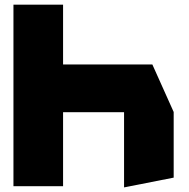

<svg xmlns="http://www.w3.org/2000/svg" viewBox="-20 -803 815 828"><path d="M38 0V-783H252V0ZM515 5V-319H729V-37L516 5ZM252 -319V-525H637L729 -320V-319Z"/></svg>

Font: Foldit ExtraBold
Style: Regular
Weight: 800
Version: Version 1.003